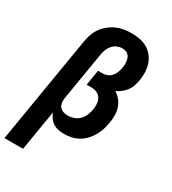

<svg xmlns="http://www.w3.org/2000/svg" viewBox="-239 -859 1065 1191"><g transform="rotate(30 293.5 -264.0)"><path d="M-13 215 114 -549Q118 -575 127 -601.5Q136 -628 152 -651Q168 -674 190.5 -692.5Q213 -711 238.5 -722.5Q264 -734 291 -738.5Q318 -743 344 -743Q375 -743 404.5 -737.5Q434 -732 458.5 -718Q483 -704 501 -681.5Q519 -659 528 -632Q537 -605 538 -574.5Q539 -544 534 -514Q530 -494 523.5 -473.5Q517 -453 504 -435.5Q491 -418 473.5 -404.5Q456 -391 437 -381Q459 -368 475.5 -347.5Q492 -327 500.5 -302Q509 -277 509 -248.5Q509 -220 504 -192Q500 -167 492 -142Q484 -117 470.5 -93.5Q457 -70 438 -50Q419 -30 395 -16.5Q371 -3 345.5 2.5Q320 8 294 8Q273 8 252.5 4Q232 0 215 -11Q198 -22 186.5 -38Q175 -54 168 -73L120 215ZM257 -102Q278 -102 299.5 -109.5Q321 -117 337.5 -133.5Q354 -150 362.5 -171Q371 -192 375 -213Q378 -234 377 -255Q376 -276 366 -293Q356 -310 337.5 -318.5Q319 -327 298 -327H263L281 -437H316Q333 -437 349 -444.5Q365 -452 376.5 -465.5Q388 -479 394 -495.5Q400 -512 403 -528Q405 -540 405.5 -552.5Q406 -565 404.5 -576.5Q403 -588 398.5 -599Q394 -610 386 -618Q378 -626 366.5 -629.5Q355 -633 343 -633Q324 -633 305.5 -625Q287 -617 274 -601.5Q261 -586 254 -568Q247 -550 244 -531L187 -187Q184 -170 186.5 -153Q189 -136 199 -124Q209 -112 224.5 -107Q240 -102 257 -102Z"/></g></svg>

Font: Iosevka SS04 XBd Ex Obl
Style: Regular
Weight: 800
Width: 7
Italic angle: -9°
Monospace: yes
Designer: Belleve Invis
Foundry: Belleve Invis
Version: Version 19.0.0; ttfautohint (v1.8.4)